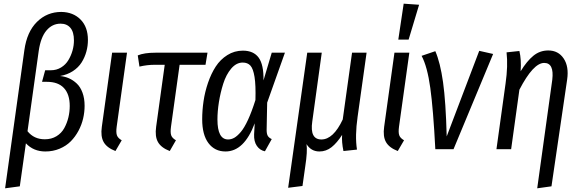

<svg xmlns="http://www.w3.org/2000/svg" viewBox="-20 -813 3163 1046"><path d="M7.8 212.9 112.8 -540Q126.5 -639.6 181.4 -693.8Q236.3 -748 314 -748Q378.9 -747.1 418.9 -706.5Q459 -666 459 -595.2Q459 -562.5 450.4 -531.5Q441.9 -500.5 424.6 -472.9Q407.2 -445.3 377 -425.5Q346.7 -405.8 307.1 -398.9Q333 -396.5 355.7 -386.5Q378.4 -376.5 398.2 -357.9Q418 -339.4 429.4 -308.1Q440.9 -276.9 440.9 -236.8Q440.9 -202.1 432.9 -167.5Q424.8 -132.8 407.5 -100.3Q390.1 -67.9 365.5 -43Q340.8 -18.1 304.9 -2.9Q269 12.2 227.1 12.2Q162.6 12.2 121.1 -32.2L87.9 202.1ZM224.1 -54.2Q260.3 -54.2 287.6 -70.8Q314.9 -87.4 330.1 -115Q345.2 -142.6 352.5 -173.1Q359.9 -203.6 359.9 -235.8Q359.9 -299.3 328.4 -333.3Q296.9 -367.2 235.8 -367.2H209L226.1 -430.2H256.8Q288.1 -430.2 313 -445.6Q337.9 -460.9 352.5 -485.4Q367.2 -509.8 375 -537.4Q382.8 -564.9 382.8 -592.8Q382.8 -638.7 363.5 -661.4Q344.2 -684.1 310.1 -684.1Q264.6 -684.1 233.2 -647Q201.7 -609.9 190.9 -535.2L129.9 -98.1Q165 -54.2 224.1 -54.2Z M671.9 -525.9 615.7 -123Q611.3 -90.8 617.2 -75.4Q623 -60.1 643.1 -48.8L608.9 9.8Q562 -8.3 544.7 -39.1Q527.3 -69.8 534.7 -122.1L590.8 -525.9Z M958.5 -460 911.6 -123Q907.2 -90.8 912.8 -75.4Q918.5 -60.1 938.5 -48.8L904.8 9.8Q857.9 -8.3 840.6 -39.1Q823.2 -69.8 830.6 -122.1L877.4 -460H820.8Q782.2 -460 739.7 -450.2L730.5 -511.2Q765.6 -525.9 826.7 -525.9H1110.4L1099.6 -460Z M1303.2 -537.1Q1361.3 -537.1 1389.2 -499Q1417 -460.9 1415.5 -375L1460.4 -525.9H1532.2L1435.5 -253.9L1432.6 -105Q1432.6 -84 1438.7 -73.2Q1444.8 -62.5 1460.4 -55.2L1423.3 11.2Q1396 5.9 1379.4 -18.1Q1362.8 -42 1364.3 -81.1L1367.7 -141.1Q1310.1 12.2 1208.5 12.2Q1149.9 12.2 1115.7 -33.2Q1081.5 -78.6 1081.5 -163.1Q1081.5 -211.9 1088.9 -262Q1096.2 -312 1113.3 -362.1Q1130.4 -412.1 1155.3 -450.4Q1180.2 -488.8 1218.5 -512.9Q1256.8 -537.1 1303.2 -537.1ZM1302.2 -472.2Q1267.6 -472.2 1239.7 -439.5Q1211.9 -406.7 1196.3 -357.2Q1180.7 -307.6 1172.6 -256.8Q1164.6 -206.1 1164.6 -162.1Q1164.6 -53.2 1222.7 -53.2Q1240.2 -53.2 1256.6 -62.5Q1272.9 -71.8 1292 -94.2Q1311 -116.7 1331.3 -160.6Q1351.6 -204.6 1371.6 -268.1Q1374 -348.6 1366.7 -393.8Q1359.4 -439 1344.2 -455.6Q1329.1 -472.2 1302.2 -472.2Z M1928.2 -176.8Q1913.1 -71.8 1924.8 2L1851.1 9.8Q1840.8 -39.1 1843.8 -78.1Q1815.9 -34.7 1786.4 -11.2Q1756.8 12.2 1720.2 12.2Q1674.8 12.2 1649.9 -27.8Q1655.8 10.7 1643.1 92.8L1627.9 200.2L1549.8 210L1653.8 -525.9H1732.9L1681.2 -150.9Q1667 -53.2 1731 -53.2Q1795.9 -53.2 1847.2 -162.1L1897.9 -525.9H1977.1Z M2179.2 -793 2263.2 -787.1 2206.1 -597.2H2149.9ZM2210 -525.9 2153.8 -123Q2149.4 -90.8 2155.3 -75.4Q2161.1 -60.1 2181.2 -48.8L2147 9.8Q2100.1 -8.3 2082.8 -39.1Q2065.4 -69.8 2072.8 -122.1L2128.9 -525.9Z M2351.6 -534.2Q2378.4 -472.7 2393.6 -365.7Q2408.7 -258.8 2413.6 -69.8L2590.8 -536.1L2666.5 -519L2450.7 0H2351.6Q2340.3 -218.3 2324.2 -334.2Q2308.1 -450.2 2276.9 -508.8Z M2906.7 212.9 2988.8 -378.9Q2999.5 -470.2 2944.8 -470.2Q2885.3 -470.2 2809.6 -324.2L2764.6 0H2684.6L2734.4 -358.9Q2748 -454.1 2739.7 -527.8L2809.6 -535.2Q2820.8 -489.3 2816.4 -424.8Q2850.1 -480 2885.5 -509Q2920.9 -538.1 2966.8 -538.1Q3021.5 -538.1 3050.8 -494.4Q3080.1 -450.7 3069.8 -379.9L2984.4 202.1Z"/></svg>

Font: Fira Sans Compressed Book
Style: Italic
Weight: 350
Width: 3
Italic angle: -8°
Designer: Carrois Corporate & Edenspiekermann AG
Foundry: Carrois Corporate GbR & Edenspiekermann AG
Version: Version 4.203;PS 004.203;hotconv 1.0.88;makeotf.lib2.5.64775